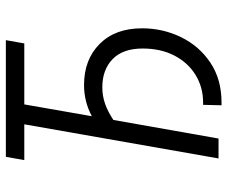

<svg xmlns="http://www.w3.org/2000/svg" viewBox="-78 -654 743 626"><g transform="rotate(-90 293.0 -341.5)"><path d="M262.2 9.8 263.7 -50.3H271Q320.8 -50.3 360.8 -74.7Q400.9 -99.1 424.1 -143.6Q447.3 -188 447.3 -247.6Q447.3 -312 412.6 -345.5Q377.9 -378.9 320.8 -378.9Q293 -378.9 267.1 -369.9Q241.2 -360.8 214.4 -342.8L153.8 0H88.9L200.2 -633.3H83.5L94.2 -693.4H474.6L463.9 -633.3H265.1L226.6 -413.1Q274.4 -438.5 328.1 -438.5Q411.1 -438.5 462.2 -387.7Q513.2 -336.9 513.2 -249.5Q513.2 -181.2 484.1 -121.8Q455.1 -62.5 400.9 -26.4Q346.7 9.8 271 9.8Z"/></g></svg>

Font: Cascadia Code Light
Style: Italic
Weight: 300
Italic angle: -10°
Monospace: yes
Designer: Aaron Bell
Foundry: Saja Typeworks
Version: Version 2404.023; ttfautohint (v1.8.4)